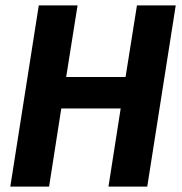

<svg xmlns="http://www.w3.org/2000/svg" viewBox="-20 -688 672 708"><path d="M443 -404 485 -668H628L523 0H380L425 -288H206L161 0H18L123 -668H266L224 -404Z"/></svg>

Font: Rambla
Style: Bold Italic
Weight: 700
Italic angle: -12°
Designer: Martin Sommaruga
Foundry: Martin Sommaruga
Version: Version 1.001